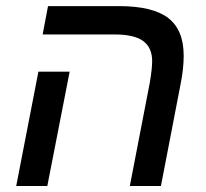

<svg xmlns="http://www.w3.org/2000/svg" viewBox="-20 -622 688 642"><path d="M584.5 -344.2 518.1 0H414.1L481 -346.2Q488.8 -393.1 488.8 -417.5Q488.8 -462.4 459 -484.6Q429.2 -506.8 362.8 -506.8H122.6L140.6 -601.6H377Q490.7 -601.6 542.5 -561.8Q594.2 -522 594.2 -435.5Q594.2 -393.6 584.5 -344.2ZM212.9 -382.3 138.2 0H34.2L108.4 -382.3Z"/></svg>

Font: Arimo Medium
Style: Italic
Weight: 500
Italic angle: -12°
Designer: Steve Matteson
Foundry: Monotype Imaging Inc.
Version: Version 1.33